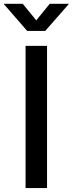

<svg xmlns="http://www.w3.org/2000/svg" viewBox="-58 -962 371 982"><path d="M182.6 -727.5V0H72.8V-727.5ZM58.6 -942.4 127.4 -857.9 196.3 -942.4H293V-940.4L173.3 -803.7H81.1L-37.6 -940.4V-942.4Z"/></svg>

Font: Inter 24pt Medium
Style: Regular
Weight: 500
Designer: Rasmus Andersson
Foundry: rsms
Version: Version 4.001;git-66647c0bb